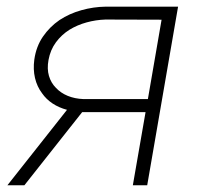

<svg xmlns="http://www.w3.org/2000/svg" viewBox="-20 -548 627 568"><path d="M506.8 -528.3H292.5Q256.3 -527.8 220.7 -517.8Q185.1 -507.8 156.2 -488.8Q127 -468.8 106.9 -439.5Q86.9 -410.2 81.5 -371.6Q77.6 -342.8 83.5 -317.4Q89.4 -292 104.5 -272Q116.7 -254.4 135.5 -241.9Q154.3 -229.5 178.2 -223.1L2 0H52.2L223.1 -216.3H410.6L373 0H415.5ZM123.5 -370.6Q128.9 -400.4 145.5 -422.9Q162.1 -445.3 185.5 -460Q208.5 -474.1 236.1 -481.7Q263.7 -489.3 292 -490.2L458 -489.7L417.5 -254.9H226.6Q201.2 -255.9 180.4 -264.4Q159.7 -272.9 145.5 -288.1Q130.9 -302.7 124.8 -323.5Q118.7 -344.2 123.5 -370.6Z"/></svg>

Font: Roboto Mono ExtraLight
Style: Italic
Weight: 250
Italic angle: -10°
Monospace: yes
Designer: Google
Version: Version 3.000